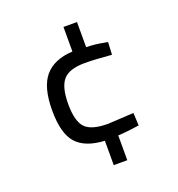

<svg xmlns="http://www.w3.org/2000/svg" viewBox="-122 -684 805 867"><g transform="rotate(-20 280.0 -251.0)"><path d="M278 81V-36Q185 -41 143 -88Q101 -135 101 -246Q101 -357 144.5 -408.5Q188 -460 278 -465V-583H343V-462Q382 -462 428 -453L444 -450L441 -390Q362 -397 312 -397Q238 -397 208.5 -363.5Q179 -330 179 -248Q179 -166 208.5 -134.5Q238 -103 318 -103L442 -110L445 -49Q385 -40 343 -38V81Z"/></g></svg>

Font: Titillium Web
Style: Regular
Weight: 400
Version: Version 1.002;PS 57.000;hotconv 1.0.70;makeotf.lib2.5.55311